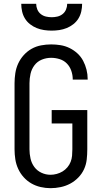

<svg xmlns="http://www.w3.org/2000/svg" viewBox="-20 -975 540 1003"><path d="M244 8Q218 8 192 2Q166 -4 143.5 -17Q121 -30 103.5 -49.5Q86 -69 75 -93Q64 -117 60 -143Q56 -169 56 -195V-540Q56 -566 60 -592.5Q64 -619 75 -643Q86 -667 104 -687Q122 -707 145 -720Q168 -733 194.5 -738Q221 -743 247 -743Q272 -743 296.5 -739Q321 -735 343.5 -724Q366 -713 384.5 -696Q403 -679 414.5 -657Q426 -635 432 -611Q438 -587 438 -562Q438 -561 438 -560.5Q438 -560 438 -559H360Q360 -559 360 -559.5Q360 -560 360 -561Q360 -583 352.5 -605Q345 -627 329.5 -643Q314 -659 292 -666Q270 -673 247 -673Q222 -673 198.5 -663.5Q175 -654 160 -634Q145 -614 139.5 -589.5Q134 -565 134 -540V-195Q134 -171 139.5 -146.5Q145 -122 159.5 -102.5Q174 -83 196.5 -72.5Q219 -62 244 -62Q260 -62 276.5 -66.5Q293 -71 307 -79.5Q321 -88 332 -101Q343 -114 349 -129.5Q355 -145 356.5 -161.5Q358 -178 358 -195V-330H250V-400H436V-195Q436 -168 433 -141.5Q430 -115 419 -91Q408 -67 389 -47.5Q370 -28 346.5 -15.5Q323 -3 296.5 2.5Q270 8 244 8ZM250 -815Q230 -815 210 -818Q190 -821 171.5 -828.5Q153 -836 137 -848.5Q121 -861 110.5 -878Q100 -895 95.5 -915Q91 -935 91 -955H169Q169 -940 175 -925.5Q181 -911 193 -901.5Q205 -892 220 -888.5Q235 -885 250 -885Q265 -885 280 -888.5Q295 -892 307 -901.5Q319 -911 325 -925.5Q331 -940 331 -955H409Q409 -935 404.5 -915Q400 -895 389.5 -878Q379 -861 363 -848.5Q347 -836 328.5 -828.5Q310 -821 290 -818Q270 -815 250 -815Z"/></svg>

Font: Zed Sans
Style: Regular
Weight: 400
Designer: Belleve Invis
Foundry: Belleve Invis
Version: Version 1.0.0; ttfautohint (v1.8.4)